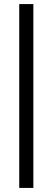

<svg xmlns="http://www.w3.org/2000/svg" viewBox="-20 -714 260 950"><path d="M75.2 215.8V-693.8H145V215.8Z"/></svg>

Font: Tinos
Style: Bold
Weight: 700
Designer: Steve Matteson
Foundry: Monotype Imaging Inc.
Version: Version 1.23